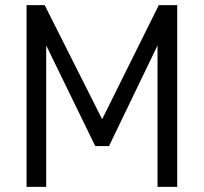

<svg xmlns="http://www.w3.org/2000/svg" viewBox="-20 -732 798 752"><path d="M84 0V-712H155L380 -265L602 -712H674V0H597V-554L407 -160H353L161 -554V0Z"/></svg>

Font: Haskoy
Style: Regular
Weight: 400
Designer: Ertekin Erdin
Foundry: Ertekin Erdin
Version: Version 1.500